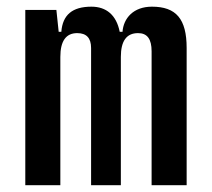

<svg xmlns="http://www.w3.org/2000/svg" viewBox="-20 -547 626 567"><path d="M427.7 0H531.2V-405.3C531.2 -491.2 500 -527.3 428.7 -527.3C374 -527.3 344.7 -493.2 341.8 -453.1H333.5C323.7 -502.9 293.5 -527.3 250 -527.3C193.4 -527.3 165 -502.9 161.1 -453.1H153.3L146.5 -517.6H54.7V0H158.2V-378.9C158.2 -425.8 174.8 -449.2 208 -449.2C235.4 -449.2 249 -434.6 249 -405.3V0H336.9V-378.9C336.9 -425.8 353.5 -449.2 387.7 -449.2C415 -449.2 427.7 -431.6 427.7 -395.5Z"/></svg>

Font: Cascadia Mono NF
Style: Regular
Weight: 400
Monospace: yes
Designer: Aaron Bell
Foundry: Saja Typeworks
Version: Version 2404.023